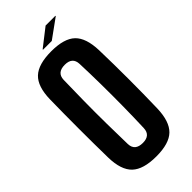

<svg xmlns="http://www.w3.org/2000/svg" viewBox="-291 -989 1056 1056"><g transform="rotate(-45 237.0 -461.0)"><path d="M237 9Q136 9 91.5 -33.5Q47 -76 45 -174Q43 -284 43 -400.5Q43 -517 45 -627Q47 -725 91.5 -767Q136 -809 237 -809Q337 -809 380.5 -767Q424 -725 427 -627Q430 -516 430 -400Q430 -284 427 -174Q424 -76 380.5 -33.5Q337 9 237 9ZM237 -96Q296 -96 298 -150Q301 -226 302 -313.5Q303 -401 302 -488Q301 -575 298 -650Q296 -704 237 -704Q176 -704 174 -650Q172 -575 171 -488Q170 -401 171 -313.5Q172 -226 174 -150Q176 -96 237 -96ZM211 -847V-850L315 -931H391V-928L279 -847Z"/></g></svg>

Font: Big Shoulders Display ExtraBold
Style: Regular
Weight: 800
Designer: Patric King
Foundry: XO Type Co
Version: Version 1.000; ttfautohint (v1.8.2)